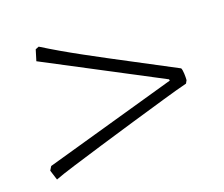

<svg xmlns="http://www.w3.org/2000/svg" viewBox="-64 -544 630 541"><g transform="rotate(-15 250.5 -273.5)"><path d="M41 -86 29 -115 35 -127 420 -273 419 -277 71 -423 78 -456 88 -461Q139 -435 202 -407.5Q265 -380 332 -352Q399 -324 460 -298Q463 -293 464.5 -281.5Q466 -270 466 -262L462 -253Q433 -243 388 -225.5Q343 -208 290.5 -187.5Q238 -167 188 -147Q138 -127 98.5 -111Q59 -95 41 -86Z"/></g></svg>

Font: Labrada Lght
Style: Italic
Weight: 300
Italic angle: -7°
Designer: Mercedes Jáuregui
Foundry: Omnibus-Type Team
Version: Version 1.000; ttfautohint (v1.8.4.7-5d5b)